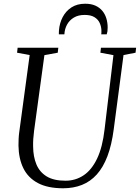

<svg xmlns="http://www.w3.org/2000/svg" viewBox="-20 -999 750 1029"><path d="M642 -704 589.5 -306Q578.5 -222 555.8 -162Q533 -102 498.8 -64Q464.5 -26 419.2 -8Q374 10 318.5 10Q235.5 10 183 -18Q130.5 -46 105.2 -97.5Q80 -149 79 -219Q79 -236 79.8 -253.8Q80.5 -271.5 83 -290L139 -704L71.5 -716.5L74.5 -743H292.5L289.5 -716.5L218 -703.5L162.5 -296.5Q159.5 -274 158.2 -253.2Q157 -232.5 157.5 -213.5Q158 -159 175.2 -117.8Q192.5 -76.5 230.2 -53.5Q268 -30.5 331 -30.5Q385 -30.5 428.2 -59.5Q471.5 -88.5 500.5 -149.2Q529.5 -210 540.5 -306L588 -703.5L518 -716.5L521 -743H709.5L706.5 -716.5ZM436.5 -979Q468.5 -979 491.2 -968.8Q514 -958.5 528.8 -940.5Q543.5 -922.5 550.2 -899.5Q557 -876.5 557 -851.5Q557 -839 555.8 -831Q554.5 -823 552 -815H522.5Q523 -818.5 523.5 -823Q524 -827.5 523.5 -837.5Q522.5 -858 514 -876.5Q505.5 -895 486.2 -907Q467 -919 433.5 -919Q399.5 -919 375.8 -904.8Q352 -890.5 339.2 -867Q326.5 -843.5 325 -815H295.5Q295.5 -820.5 295.5 -824.5Q295.5 -828.5 296 -836Q299 -875 316 -907.5Q333 -940 363.2 -959.5Q393.5 -979 436.5 -979Z"/></svg>

Font: Merriweather 96pt Light
Style: Italic
Weight: 300
Italic angle: -7.8°
Version: Version 2.101